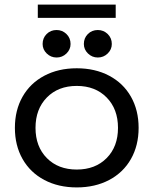

<svg xmlns="http://www.w3.org/2000/svg" viewBox="-20 -808 670 838"><path d="M585 -250Q585 -173 551.5 -114Q518 -55 456.5 -22.5Q395 10 315 10Q235 10 173.5 -22.5Q112 -55 78.5 -114Q45 -173 45 -250Q45 -327 78.5 -386Q112 -445 173.5 -477.5Q235 -510 315 -510Q395 -510 456.5 -477.5Q518 -445 551.5 -386Q585 -327 585 -250ZM495 -250Q495 -332 445.5 -382.5Q396 -433 315 -433Q234 -433 184.5 -382.5Q135 -332 135 -250Q135 -168 184.5 -118Q234 -68 315 -68Q396 -68 445.5 -118Q495 -168 495 -250ZM288 -616Q288 -592 270 -574.5Q252 -557 227 -557Q202 -557 184 -574.5Q166 -592 166 -616Q166 -642 183.5 -659.5Q201 -677 227 -677Q252 -677 270 -659.5Q288 -642 288 -616ZM468 -616Q468 -592 450 -574.5Q432 -557 407 -557Q382 -557 364 -574.5Q346 -592 346 -616Q346 -642 363.5 -659.5Q381 -677 407 -677Q432 -677 450 -659.5Q468 -642 468 -616ZM145 -788H485V-730H145Z"/></svg>

Font: Goli
Style: Regular
Weight: 400
Designer: jaikishan Patel
Foundry: MagicType
Version: Version 1.000